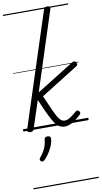

<svg xmlns="http://www.w3.org/2000/svg" viewBox="-150 -1076 866 1636"><g transform="rotate(-10 282.5 -257.5)"><path d="M58 15Q46 15 38.5 9Q31 3 34 -9L354 -994Q358 -1006 364.5 -1010.5Q371 -1015 383 -1015Q400 -1015 406 -1008Q412 -1001 408 -989L187 -306L511 -508Q524 -516 532 -514Q540 -512 546 -502Q552 -493 551.5 -484.5Q551 -476 540 -469L217 -267Q251 -190 272 -142.5Q293 -95 308 -71.5Q323 -48 336 -39.5Q349 -31 365 -31Q378 -31 392 -36.5Q406 -42 424.5 -55.5Q443 -69 468 -90Q477 -99 484.5 -97.5Q492 -96 498 -89Q505 -83 505.5 -75Q506 -67 499 -59Q464 -26 437 -9Q410 8 390.5 13.5Q371 19 357 19Q333 19 313 9Q293 -1 273 -29Q253 -57 228 -109Q203 -161 168 -244L89 -4Q86 6 79 10.5Q72 15 58 15ZM105 275Q97 269 96 261.5Q95 254 101 246Q121 221 134.5 199Q148 177 156 153Q164 129 167 99Q168 86 175.5 81Q183 76 195 76Q210 76 216.5 82.5Q223 89 222 101Q222 119 213 146.5Q204 174 185.5 205.5Q167 237 138 268Q130 276 121.5 279Q113 282 105 275ZM0 490H565V500H0ZM0 -20H565V0H0ZM0 -505H565V-500H0ZM0 -1010H565V-1000H0Z"/></g></svg>

Font: Playwrite MX Guides
Style: Regular
Weight: 400
Designer: Veronika Burian, José Scaglione
Foundry: TypeTogether
Version: Version 1.003